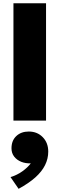

<svg xmlns="http://www.w3.org/2000/svg" viewBox="-20 -740 365 1178"><path d="M62.5 0V-720H262.5V0ZM94 418.5 44.5 346.5Q84.5 334.5 117 311.2Q149.5 288 169 262Q137.5 263.5 110.5 252.8Q83.5 242 67 220.8Q50.5 199.5 50.5 170Q50.5 122.5 80 94.8Q109.5 67 156.5 67Q208.5 67 242.2 101.5Q276 136 276 190Q276 233.5 256.5 273Q237 312.5 196.8 348.5Q156.5 384.5 94 418.5Z"/></svg>

Font: Geologica Black
Style: Regular
Weight: 900
Designer: Sindre Bremnes, Frode Helland
Foundry: Monokrom Skriftforlag AS
Version: Version 1.010;gftools[0.9.28]